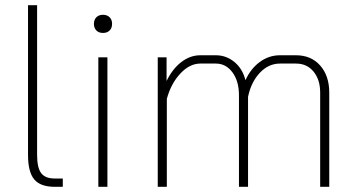

<svg xmlns="http://www.w3.org/2000/svg" viewBox="-20 -720 1371 740"><path d="M88 -123V-700H123V-123Q123 -74 138.5 -53Q154 -32 191 -32H222V0H191Q136 0 112 -28.5Q88 -57 88 -123Z M342 -628Q342 -644 351.5 -653.5Q361 -663 377 -663Q393 -663 402.5 -653.5Q412 -644 412 -628Q412 -612 402.5 -602.5Q393 -593 377 -593Q361 -593 351.5 -602.5Q342 -612 342 -628ZM359 -499H394V0H359Z M1249 -363V0H1214V-363Q1214 -413 1188.5 -444Q1163 -475 1121 -475H1059Q1015 -475 981.5 -439.5Q948 -404 936 -347V0H901V-353Q901 -407 876 -441Q851 -475 812 -475H752Q711 -475 675 -436.5Q639 -398 623 -339V0H588V-499H622V-408Q645 -455 679 -481Q713 -507 752 -507H812Q852 -507 883.5 -481Q915 -455 926 -411Q946 -455 981 -481Q1016 -507 1059 -507H1121Q1179 -507 1214 -467.5Q1249 -428 1249 -363Z"/></svg>

Font: Bai Jamjuree ExtraLight
Style: Regular
Weight: 275
Designer: Katatrad Aksorn Co.,Ltd.
Foundry: Cadson Demak Co.,Ltd.
Version: Version 1.000; ttfautohint (v1.6)